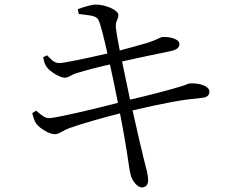

<svg xmlns="http://www.w3.org/2000/svg" viewBox="-20 -778 1040 840"><path d="M324 -717C359 -711 399 -713 410 -692C421 -672 436 -605 450 -544C368 -525 261 -502 239 -502C216 -502 202 -520 186 -536L169 -528C173 -507 176 -496 185 -484C199 -464 243 -438 263 -438C281 -438 287 -449 315 -458C354 -470 407 -484 461 -496C470 -457 483 -393 496 -328C396 -302 223 -261 194 -261C179 -261 164 -271 138 -294L121 -283C127 -261 132 -245 140 -235C156 -215 198 -190 219 -191C241 -191 251 -206 288 -219C341 -238 434 -264 505 -282C515 -232 523 -185 529 -150C539 -94 546 -32 551 -15C557 11 580 42 601 42C621 42 628 26 628 11C628 -15 620 -38 609 -83C599 -122 581 -201 560 -295C711 -330 773 -341 864 -350C890 -352 896 -365 896 -378C896 -400 855 -416 810 -413C801 -412 796 -407 768 -399C734 -388 628 -360 549 -342C538 -395 526 -452 514 -509C575 -523 670 -543 725 -554C750 -559 765 -568 765 -585C765 -609 719 -618 690 -616C681 -615 665 -603 623 -590C587 -580 547 -568 504 -557C496 -599 491 -624 487 -656C484 -687 499 -694 498 -713C497 -734 442 -758 399 -758C383 -758 347 -748 321 -738Z"/></svg>

Font: Noto Serif CJK JP
Style: Regular
Weight: 400
Designer: Ryoko NISHIZUKA 西塚涼子 (kana & ideographs); Frank Grießhammer (Latin, Greek & Cyrillic); Wenlong ZHANG 张文龙 (bopomofo); San
Foundry: Adobe Systems Incorporated
Version: Version 1.000;PS 1;hotconv 16.6.53;makeotf.lib2.5.65590